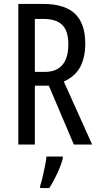

<svg xmlns="http://www.w3.org/2000/svg" viewBox="-20 -734 501 975"><path d="M199 -714Q309 -714 361 -664Q413 -614 413 -513Q413 -443 387.5 -394.5Q362 -346 304 -320L448 0H355L228 -299H157V0H73V-714ZM200 -638H157V-369H209Q266 -369 296.5 -404Q327 -439 327 -509Q327 -577 296 -607.5Q265 -638 200 -638ZM299 71Q289 108 269.5 149.5Q250 191 230 221H184V210Q190 192 196.5 164.5Q203 137 208.5 109Q214 81 216 61H299Z"/></svg>

Font: Noto Sans Khmer ExtraCondensed
Style: Regular
Weight: 400
Width: 2
Designer: Danh Hong and the Monotype Design Team
Foundry: Monotype Imaging Inc.
Version: Version 2.004; ttfautohint (v1.8.4.7-5d5b)